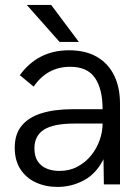

<svg xmlns="http://www.w3.org/2000/svg" viewBox="-20 -726 552 756"><path d="M206.5 10Q159 10 120.8 -7.8Q82.5 -25.5 60.2 -60Q38 -94.5 38 -144.5Q38 -198 65.5 -231.2Q93 -264.5 144 -280.2Q195 -296 266.5 -296H384Q384 -375.5 354 -419.2Q324 -463 256.5 -463Q166 -463 112.5 -385L58 -430Q129.5 -528 251.5 -528Q317.5 -528 362.2 -501.8Q407 -475.5 429.8 -428.2Q452.5 -381 452.5 -318.5V0H389L387.5 -99Q358.5 -41.5 310 -15.8Q261.5 10 206.5 10ZM214 -53Q254 -53 285.5 -70Q317 -87 339 -114.2Q361 -141.5 372.5 -174.5Q384 -207.5 384 -239.5H272.5Q191 -239.5 153.2 -215.5Q115.5 -191.5 115.5 -142Q115.5 -110.5 128.5 -91Q141.5 -71.5 163.8 -62.2Q186 -53 214 -53ZM290.5 -561H214.5L85.5 -706.5H181.5Z"/></svg>

Font: Acari Sans
Style: Regular
Weight: 400
Designer: Alfredo Marco Pradil and Stefan Peev (font) & Cristiano Sobral (main changes)
Foundry: Alfredo Marco Pradil and Stefan Peev (font) & Cristiano Sobral (main changes)
Version: Version 1.063; ttfautohint (v1.8.3)